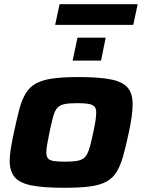

<svg xmlns="http://www.w3.org/2000/svg" viewBox="-20 -884 678 912"><path d="M286 8Q185 8 128.5 -3.5Q72 -15 49 -43.5Q26 -72 26 -120Q26 -146 31.5 -179.5Q37 -213 46 -255Q60 -320 72 -365.5Q84 -411 102.5 -441Q121 -471 151 -487.5Q181 -504 229.5 -511Q278 -518 352 -518Q452 -518 508 -506.5Q564 -495 587 -467Q610 -439 610 -390Q610 -363 605.5 -330Q601 -297 592 -255Q578 -189 565 -143Q552 -97 534 -67.5Q516 -38 486 -21.5Q456 -5 408 1.5Q360 8 286 8ZM289 -116Q320 -116 340.5 -119Q361 -122 373.5 -129.5Q386 -137 394 -152.5Q402 -168 408.5 -192.5Q415 -217 423 -255Q430 -287 433.5 -310Q437 -333 437 -350Q437 -369 428.5 -378Q420 -387 401 -390.5Q382 -394 348 -394Q309 -394 286.5 -389.5Q264 -385 252 -371.5Q240 -358 232.5 -330Q225 -302 215 -255Q208 -222 204 -198Q200 -174 200 -159Q200 -141 208 -131.5Q216 -122 236 -119Q256 -116 289 -116ZM325 -596 348 -705H482L460 -596ZM242 -766 263 -864H634L613 -766Z"/></svg>

Font: Saira Expanded
Style: Bold Italic
Weight: 700
Width: 7
Italic angle: -12°
Designer: Hector Gatti with collaboration of the Omnibus-Type team
Foundry: Omnibus-Type
Version: Version 1.101